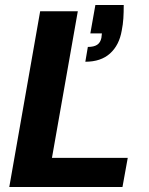

<svg xmlns="http://www.w3.org/2000/svg" viewBox="-20 -745 592 765"><path d="M17 0 140 -700H290L187 -116H489L468 0ZM320 -499 330 -558Q354 -558 367 -566.5Q380 -575 384 -594L386 -612H340L360 -725H473Q473 -695 471.5 -671.5Q470 -648 465 -623Q455 -565 418.5 -532Q382 -499 320 -499Z"/></svg>

Font: DM Sans 28pt Black
Style: Italic
Weight: 900
Italic angle: -10°
Version: Version 4.004;gftools[0.9.30]